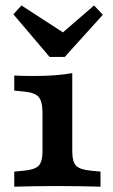

<svg xmlns="http://www.w3.org/2000/svg" viewBox="-20 -700 424 720"><path d="M139.4 -208.2V-275Q139.4 -319.4 125.2 -336.1Q111.1 -352.7 70.2 -356.7L33.5 -360.2V-416.7Q48.7 -415.9 65.4 -415.5Q82.2 -415.1 108.8 -415.1Q151.4 -415.1 187.2 -417.9Q223.1 -420.7 251 -425.9V-416.7V-208.2ZM195.2 -2.4Q146.7 -2.4 108.3 -1.6Q69.8 -0.8 33.5 0V-56.5L70.2 -60Q111.1 -64 125.2 -78.8Q139.4 -93.6 139.4 -133.6V-208.2H251V-133.6Q251 -93.6 265.2 -78.8Q279.3 -64 320.3 -60L356.9 -56.5V0Q321.1 -0.8 282.4 -1.6Q243.7 -2.4 195.2 -2.4ZM332.7 -679.6 365.6 -644.6 222.7 -486.4H166.2L30.3 -646.2L60.5 -679.6L245.8 -559.3L181 -548.3Z"/></svg>

Font: Playfair 5pt SemiExpanded Light
Style: Regular
Weight: 300
Width: 6
Designer: Claus Eggers Sørensen
Foundry: Claus Eggers Sørensen
Version: Version 2.203